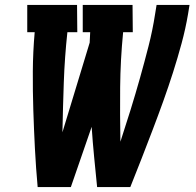

<svg xmlns="http://www.w3.org/2000/svg" viewBox="-20 -755 790 775"><path d="M132 0Q125 -77 121 -154.5Q117 -232 114.5 -310Q112 -388 112.5 -467Q113 -546 120 -625H90V-735H291L292 -625H252Q241 -523 237.5 -422Q234 -321 232 -221L342 -583Q343 -594 343 -604Q343 -614 344 -625H314V-735H515L516 -625H477Q466 -513 465 -403Q464 -293 466 -183Q487 -247 507 -311.5Q527 -376 545 -440Q563 -504 579.5 -568.5Q596 -633 606 -698L612 -735H745L739 -698Q729 -639 713 -580Q697 -521 678.5 -463Q660 -405 639 -346.5Q618 -288 596 -230.5Q574 -173 551.5 -115Q529 -57 506 0H372Q366 -60 360 -121Q354 -182 350 -243L266 0Z"/></svg>

Font: Iosevka Etoile Extrabold
Style: Italic
Weight: 800
Italic angle: -9°
Designer: Belleve Invis
Foundry: Belleve Invis
Version: Version 22.1.2; ttfautohint (v1.8.4)